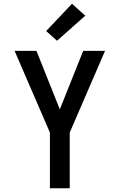

<svg xmlns="http://www.w3.org/2000/svg" viewBox="-20 -1007 640 1027"><path d="M247 0V-298L58 -735H175L300 -422L425 -735H542L353 -298V0ZM285 -789 227 -841 365 -987 436 -923Z"/></svg>

Font: Iosevka Semibold Extended
Style: Regular
Weight: 600
Width: 7
Monospace: yes
Designer: Belleve Invis
Foundry: Belleve Invis
Version: Version 32.5.0; ttfautohint (v1.8.4)